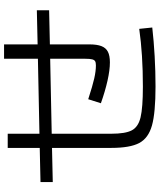

<svg xmlns="http://www.w3.org/2000/svg" viewBox="63 -864 811 978"><g transform="rotate(-90 469.0 -374.5)"><path d="M205.1 -213.9V-515.6L31.2 -511.7V-574.2L205.1 -578.1V-741.2H277.3V-579.6L659.2 -587.4V-759.8H732.4V-588.9L906.2 -592.8V-530.3L732.4 -526.4V-325.2Q732.4 -286.6 723.6 -263.9Q714.8 -241.2 695.1 -231Q675.3 -220.7 640.6 -220.7Q601.6 -220.7 547.4 -232.9Q493.2 -245.1 432.6 -266.6L453.1 -331.1Q522.5 -308.6 559.6 -300.3Q596.7 -292 625 -292Q639.6 -292 646.5 -295.9Q653.3 -299.8 656.2 -311Q659.2 -322.3 659.2 -346.7V-524.9L277.3 -517.1V-213.9Q277.3 -141.6 294.7 -108.9Q312 -76.2 360.8 -64.5Q409.7 -52.7 517.6 -52.7Q681.6 -52.7 811.5 -71.3L818.4 -4.9Q750.5 2.9 672.4 7.3Q594.2 11.7 517.6 11.7Q384.8 11.7 319.8 -6.3Q254.9 -24.4 230 -71.3Q205.1 -118.2 205.1 -213.9Z"/></g></svg>

Font: Pretendard JP
Style: Regular
Weight: 400
Designer: Base glyphs from Inter by Rasmus Andersson; Hangeul glyphs from Noto Sans CJK(Source Han Sans) by Jang Soo-young and Kan
Foundry: Kil Hyung-jin
Version: Version 1.309